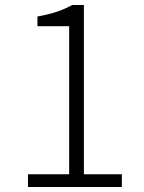

<svg xmlns="http://www.w3.org/2000/svg" viewBox="-20 -749 575 769"><path d="M92 0H468V-51H316V-729H269C234 -709 189 -693 130 -683V-644H257V-51H92Z"/></svg>

Font: Genne Gothic Light
Style: Regular
Weight: 300
Designer: Ryoko NISHIZUKA (kana & ideographs); Paul D. Hunt (Latin, Greek & Cyrillic); Wenlong ZHANG (bopomofo); Sandoll Communica
Foundry: Adobe Systems Incorporated
Version: Version 1.004;PS 1.004;hotconv 16.6.51;makeotf.lib2.5.65220